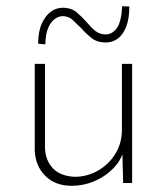

<svg xmlns="http://www.w3.org/2000/svg" viewBox="-20 -590 538 619"><path d="M211 9Q158 9 126 -23Q94 -55 92 -105V-384H125V-114Q126 -74 150 -48Q174 -22 221 -20Q260 -20 295 -39.5Q330 -59 351.5 -93.5Q373 -128 373 -171V-384H406V0H377L374 -119L378 -102Q369 -71 343.5 -45.5Q318 -20 283.5 -5.5Q249 9 211 9ZM321 -453Q293 -453 275 -467.5Q257 -482 242 -499Q228 -513 214.5 -525.5Q201 -538 182 -538Q170 -538 157.5 -529.5Q145 -521 136 -501.5Q127 -482 126 -447L103 -449Q103 -488 114.5 -513.5Q126 -539 143.5 -552Q161 -565 182 -565Q210 -565 227.5 -550Q245 -535 259 -519Q272 -503 286.5 -491Q301 -479 321 -479Q341 -479 356 -498.5Q371 -518 374 -570L397 -569Q397 -529 386.5 -503Q376 -477 359 -465Q342 -453 321 -453Z"/></svg>

Font: Josefin Sans Thin ExtraLight
Style: Regular
Weight: 250
Version: Version 2.001